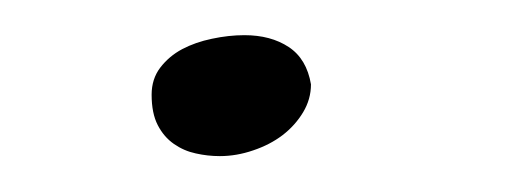

<svg xmlns="http://www.w3.org/2000/svg" viewBox="-20 -87 287 107"><path d="M153.3 -40Q153.3 -31.7 148.9 -24.4Q144.5 -17.1 137.5 -11.7Q130.4 -6.3 121.1 -3.2Q111.8 0 102.5 0Q95.7 0 89.1 -1.5Q82.5 -2.9 76.9 -6.8Q71.3 -10.7 67.9 -17.3Q64.5 -23.9 64.5 -34.2Q64.5 -43 69.3 -49.3Q74.2 -55.7 81.5 -59.6Q88.9 -63.5 98.1 -65.4Q107.4 -67.4 116.2 -67.4Q130.9 -67.4 140.9 -60.8Q150.9 -54.2 153.3 -40Z"/></svg>

Font: Meie Script
Style: Regular
Weight: 400
Version: Version 1.001